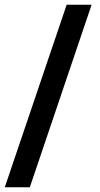

<svg xmlns="http://www.w3.org/2000/svg" viewBox="-27 -731 421 812"><path d="M99.1 61H-6.8L254.9 -710.9H360.4Z"/></svg>

Font: Heebo
Style: Bold
Weight: 700
Designer: Oded Ezer
Foundry: Ezer Type House
Version: Version 3.100